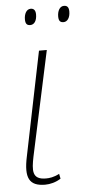

<svg xmlns="http://www.w3.org/2000/svg" viewBox="-53 -741 364 782"><g transform="rotate(-5 129.5 -349.5)"><path d="M232 -643C247 -643 259 -658 259 -684C259 -702 252 -709 239 -709C221 -709 212 -689 212 -668C212 -649 219 -643 232 -643ZM96 -643C112 -643 123 -658 123 -684C123 -702 115 -709 103 -709C85 -709 76 -689 76 -668C76 -649 83 -643 96 -643ZM100 10C120 10 144 4 164 -9L160 -29C137 -17 119 -15 105 -15C47 -15 51 -53 62 -108L154 -536H122L35 -110C17 -25 34 10 100 10Z"/></g></svg>

Font: Noto Serif Condensed Thin
Style: Italic
Weight: 100
Width: 3
Italic angle: -12°
Designer: Monotype Design Team
Foundry: Monotype Imaging Inc.
Version: Version 2.013